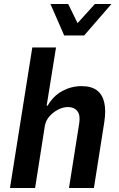

<svg xmlns="http://www.w3.org/2000/svg" viewBox="-20 -943 599 963"><path d="M30 0 142 -705H261L214 -413H219Q247 -462 292.5 -486.5Q338 -511 388 -511Q438 -511 466 -490Q494 -469 503 -428.5Q512 -388 503 -330L451 0H326L376 -316Q382 -350 376.5 -368.5Q371 -387 356.5 -396.5Q342 -406 320 -406Q296 -406 271 -393Q246 -380 228 -359.5Q210 -339 205 -312L156 0ZM302 -765 233 -923H322L369 -827L456 -923H539L402 -765Z"/></svg>

Font: Nunito Sans 7pt Condensed
Style: Bold Italic
Weight: 700
Width: 3
Italic angle: -9°
Designer: Vernon Adams
Foundry: Vernon Adams
Version: Version 3.101;gftools[0.9.27]